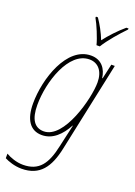

<svg xmlns="http://www.w3.org/2000/svg" viewBox="-189 -835 808 1146"><g transform="rotate(20 214.5 -262.5)"><path d="M273 -606H294C323 -654 380 -719 418 -758L419 -765H405C361 -728 319 -682 289 -643C273 -685 247 -732 224 -765H212L211 -758C231 -724 263 -647 273 -606ZM104 240C220 240 271 166 297 43L418 -527H396L375 -433H372C365 -488 333 -537 265 -537C112 -537 36 -308 36 -150C36 -49 74 10 149 10C218 10 268 -41 303 -106H305C298 -77 290 -42 286 -22L273 36C248 153 206 215 104 215C62 215 20 199 -5 184V213C18 225 59 240 104 240ZM152 -15C94 -15 63 -59 63 -151C63 -297 132 -512 264 -512C319 -512 355 -470 355 -399C355 -296 281 -15 152 -15Z"/></g></svg>

Font: Noto Sans Condensed Thin
Style: Italic
Weight: 100
Width: 3
Italic angle: -12°
Designer: Monotype Design Team
Foundry: Monotype Imaging Inc.
Version: Version 2.013